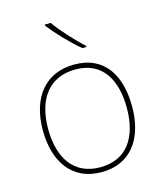

<svg xmlns="http://www.w3.org/2000/svg" viewBox="-115 -852 805 947"><g transform="rotate(-15 287.5 -378.0)"><path d="M234 -766H204V-759C239 -714 299 -650 352 -606H373V-612C328 -652 263 -723 234 -766ZM515 -264C515 -417 451 -538 292 -538C145 -538 59 -432 59 -264C59 -107 134 10 286 10C443 10 515 -109 515 -264ZM86 -264C86 -420 160 -513 292 -513C433 -513 488 -402 488 -264C488 -119 426 -15 286 -15C151 -15 86 -117 86 -264Z"/></g></svg>

Font: Noto Sans Lao Thin
Style: Regular
Weight: 100
Designer: Monotype Design Team
Foundry: Monotype Imaging Inc.
Version: Version 2.003